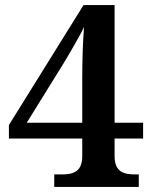

<svg xmlns="http://www.w3.org/2000/svg" viewBox="-20 -734 599 754"><path d="M193 0H525V-49H512C467 -49 430 -58 430 -121V-190H542V-252H430V-714H308L15 -243V-190H303V-121C303 -58 266 -49 221 -49H193ZM85 -252 227 -481C245 -510 297 -599 310 -628C305 -566 303 -489 303 -431V-252Z"/></svg>

Font: Noto Serif Semi
Style: Regular
Weight: 600
Designer: Monotype Design Team
Foundry: Monotype Imaging Inc.
Version: Version 1.002